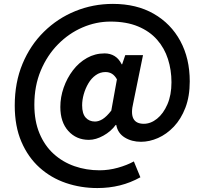

<svg xmlns="http://www.w3.org/2000/svg" viewBox="-20 -772 1047 982"><path d="M477.9 189.8Q393.5 189.8 317.2 163.9Q241 138 182.2 85.1Q123.5 32.2 89.5 -46.9Q55.4 -126 55.4 -232.1Q55.4 -350.1 95.1 -445.5Q134.8 -541 204.7 -609.6Q274.5 -678.3 365.3 -715.2Q456 -752.1 557.4 -752.1Q678 -752.1 766.1 -701.7Q854.2 -651.2 902.3 -562.2Q950.5 -473.1 950.5 -355.8Q950.5 -279 928.2 -220.9Q905.9 -162.9 869 -124.1Q832.1 -85.4 788.2 -66.1Q744.3 -46.8 701.2 -46.8Q653.5 -46.8 617.9 -68.8Q582.3 -90.7 574.6 -133H571.8Q547.3 -99.6 508.7 -78.2Q470.1 -56.7 434.5 -56.7Q370.6 -56.7 329.6 -101.9Q288.6 -147.1 288.6 -225Q288.6 -274.9 305.6 -323.7Q322.6 -372.4 352.9 -412.3Q383.2 -452.1 424.7 -475.5Q466.2 -498.9 515.2 -498.9Q543.5 -498.9 565.8 -485.4Q588.1 -471.9 602.6 -442.8H604.6L620.6 -489.9H711.4L661.7 -246.3Q635.4 -138.9 715.7 -138.9Q750.9 -138.9 783.2 -164.8Q815.5 -190.7 836.3 -238.5Q857 -286.3 857 -351.2Q857 -414.1 839 -470.1Q821 -526.2 783.2 -569.1Q745.4 -612.1 686.2 -636.8Q627 -661.6 545.1 -661.6Q471.4 -661.6 402.1 -631.7Q332.7 -601.9 277.1 -545.7Q221.5 -489.5 188.6 -411.3Q155.7 -333.1 155.7 -236.5Q155.7 -152.6 182 -89.8Q208.2 -26.9 254.5 15.1Q300.9 57.1 361.1 78Q421.3 99 489.3 99Q535.9 99 582.7 86Q629.5 72.9 664.6 53.6L698 134.7Q647.1 162.9 592.9 176.3Q538.6 189.8 477.9 189.8ZM465.8 -150.4Q485 -150.4 505.2 -163Q525.3 -175.7 549.2 -206.3L578 -366.2Q567.1 -385.7 552.8 -394.6Q538.5 -403.5 519.3 -403.5Q492.2 -403.5 469.8 -387.6Q447.3 -371.7 432.1 -345.8Q416.8 -319.9 408.4 -290.3Q400.1 -260.7 400.1 -233.3Q400.1 -190.9 418.2 -170.6Q436.3 -150.4 465.8 -150.4Z"/></svg>

Font: Noto Sans JP
Style: Regular
Weight: 100
Designer: Ryoko NISHIZUKA 西塚涼子 (kana, bopomofo & ideographs); Paul D. Hunt (Latin, Greek & Cyrillic); Sandoll Communications 산돌커뮤니
Foundry: Adobe
Version: Version 2.004;hotconv 1.0.118;makeotfexe 2.5.65603